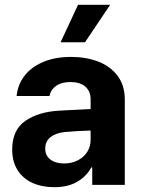

<svg xmlns="http://www.w3.org/2000/svg" viewBox="-20 -776 598 806"><path d="M228.5 -311.5Q282.2 -314.9 360.4 -318.4V-361.3Q359.4 -394.5 337.4 -413.1Q315.4 -431.6 275.4 -431.6Q239.3 -431.6 216.3 -416Q193.4 -400.4 187.5 -373H49.8Q54.2 -419.9 82.3 -457Q110.4 -494.1 160.6 -515.6Q210.9 -537.1 279.3 -537.1Q339.8 -537.1 390.9 -518.1Q441.9 -499 472.9 -458.7Q503.9 -418.5 503.9 -357.4V0H367.2V-73.2H363.3Q342.3 -34.7 303.5 -12.5Q264.6 9.8 208 9.8Q156.2 9.8 116.5 -8.1Q76.7 -25.9 54 -61.5Q31.2 -97.2 31.2 -148.4Q31.2 -230.5 86.4 -268.6Q141.6 -306.6 228.5 -311.5ZM249 -89.8Q281.2 -89.8 306.9 -103Q332.5 -116.2 346.7 -139.2Q360.8 -162.1 360.4 -189.5V-228Q337.4 -227.5 303.7 -225.6Q270 -223.6 252 -221.7Q213.9 -217.8 191.9 -200.2Q169.9 -182.6 169.9 -152.3Q169.9 -122.6 191.7 -106.2Q213.4 -89.8 249 -89.8ZM307.6 -755.9H442.4L336.9 -598.6H234.4Z"/></svg>

Font: Pretendard JP
Style: Bold
Weight: 700
Designer: Base glyphs from Inter by Rasmus Andersson; Hangeul glyphs from Noto Sans CJK(Source Han Sans) by Jang Soo-young and Kan
Foundry: Kil Hyung-jin
Version: Version 1.309